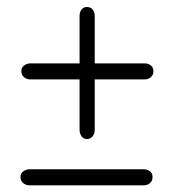

<svg xmlns="http://www.w3.org/2000/svg" viewBox="-20 -632 506 562"><path d="M42.5 -424Q42.5 -434.5 50.8 -440.5Q59 -446.5 69.5 -446.5H403Q414 -446.5 421.5 -440.5Q429 -434.5 429 -424Q429 -412 421.2 -405.8Q413.5 -399.5 403 -399.5H68.5Q58.5 -399.5 50.5 -406Q42.5 -412.5 42.5 -424ZM234.2 -225Q224.3 -225 218.6 -233.2Q212.9 -241.5 212.9 -252V-585.5Q212.9 -596.5 218.6 -604Q224.3 -611.5 234.2 -611.5Q245.5 -611.5 251.4 -603.8Q257.3 -596 257.3 -585.5V-251Q257.3 -241 251.2 -233Q245 -225 234.2 -225ZM40 -114Q40 -124.5 48.2 -130.5Q56.5 -136.5 67 -136.5H400.5Q411.5 -136.5 419 -130.5Q426.5 -124.5 426.5 -114Q426.5 -102 418.8 -95.8Q411 -89.5 400.5 -89.5H66Q56 -89.5 48 -96Q40 -102.5 40 -114Z"/></svg>

Font: Fraunces 144pt SuperSoft Light
Style: Regular
Weight: 300
Version: Version 1.000;[0bf87f6ff]